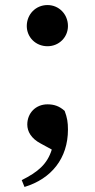

<svg xmlns="http://www.w3.org/2000/svg" viewBox="-20 -556 375 760"><path d="M168 -373C214 -373 249 -409 249 -453C249 -499 214 -536 168 -536C121 -536 86 -499 86 -453C86 -409 121 -373 168 -373ZM77 184C183 152 249 71 249 -43C249 -72 246 -90 236 -117C215 -136 194 -143 168 -143C121 -143 88 -108 88 -63C88 -36 103 -8 141 12L185 36C167 94 130 125 66 157Z"/></svg>

Font: Noto Serif CJK TC
Style: Bold
Weight: 700
Designer: Ryoko NISHIZUKA 西塚涼子 (kana & ideographs); Frank Grießhammer (Latin, Greek & Cyrillic); Wenlong ZHANG 张文龙 (bopomofo); San
Foundry: Adobe
Version: Version 2.001;hotconv 1.1.0;makeotfexe 2.6.0